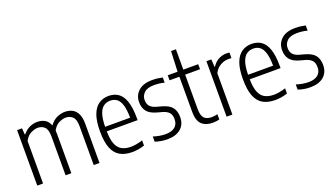

<svg xmlns="http://www.w3.org/2000/svg" viewBox="-65 -1245 3069 1761"><g transform="rotate(-20 1469.0 -365.0)"><path d="M67.5 0V-541.5H115.5L120.5 -479.5H125Q153.5 -515.5 189.8 -532.5Q226 -549.5 265.5 -549.5Q306 -549.5 338 -532Q370 -514.5 386.5 -471Q419.5 -515.5 459.2 -532.5Q499 -549.5 536 -549.5Q574 -549.5 605.5 -534Q637 -518.5 656 -481.8Q675 -445 675 -380.5V0H618.5V-379Q618.5 -446.5 591.2 -471.8Q564 -497 523.5 -497Q496.5 -497 460 -480.2Q423.5 -463.5 398.5 -416.5Q400 -400.5 400 -382V0H344V-379Q344 -446.5 317.8 -471.8Q291.5 -497 251 -497Q222.5 -497 185.2 -479.2Q148 -461.5 124 -414.5V0Z M994 9.5Q923 9.5 874.8 -17.8Q826.5 -45 802.2 -106.5Q778 -168 778 -271Q778 -372.5 801.8 -433.8Q825.5 -495 867 -522.2Q908.5 -549.5 962.5 -549.5Q1016.5 -549.5 1055.8 -522.5Q1095 -495.5 1116.2 -434.2Q1137.5 -373 1137.5 -270.5V-249.5H836.5Q838 -170 856.2 -124.5Q874.5 -79 910.2 -59.8Q946 -40.5 999 -40.5Q1047 -40.5 1113 -61V-10.5Q1079.5 0.5 1050.8 5Q1022 9.5 994 9.5ZM962.5 -503.5Q927.5 -503.5 899.5 -485.5Q871.5 -467.5 854.8 -422Q838 -376.5 836.5 -294H1081Q1080 -376.5 1064.8 -422Q1049.5 -467.5 1023.2 -485.5Q997 -503.5 962.5 -503.5Z M1335.5 9.5Q1274 9.5 1217 -10.5V-61Q1280.5 -40.5 1335 -40.5Q1395.5 -40.5 1427.5 -66.8Q1459.5 -93 1459.5 -142Q1459.5 -185.5 1438.8 -207.8Q1418 -230 1378.5 -241L1327.5 -255Q1261 -273.5 1233.8 -309Q1206.5 -344.5 1206.5 -399Q1206.5 -464.5 1253 -507Q1299.5 -549.5 1387 -549.5Q1416 -549.5 1440.5 -546.5Q1465 -543.5 1488.5 -538V-487.5Q1461.5 -494.5 1438.2 -497.2Q1415 -500 1388.5 -500Q1322 -500 1291.5 -470.8Q1261 -441.5 1261 -401Q1261 -362 1280.2 -339.8Q1299.5 -317.5 1340 -306L1391 -292Q1461 -272.5 1487.8 -236Q1514.5 -199.5 1514.5 -144Q1514.5 -72 1467.2 -31.2Q1420 9.5 1335.5 9.5Z M1778 9Q1710.5 9 1672.2 -27.2Q1634 -63.5 1634 -149.5V-492.5H1538V-541.5H1634L1642.5 -740H1690V-541.5H1835.5V-492.5H1690V-157.5Q1690 -92.5 1714 -67.5Q1738 -42.5 1787.5 -42.5Q1812 -42.5 1844 -50V1.5Q1829.5 5 1811.8 7Q1794 9 1778 9Z M1915.5 0V-541.5H1963.5L1968 -468H1972.5Q1997.5 -507.5 2034.5 -526.8Q2071.5 -546 2112 -546Q2121 -546 2128.5 -545.2Q2136 -544.5 2141 -544V-489.5Q2132.5 -490.5 2125.5 -490.8Q2118.5 -491 2109.5 -491Q2069.5 -491 2031.2 -468.8Q1993 -446.5 1972 -404V0Z M2389.5 9.5Q2318.5 9.5 2270.2 -17.8Q2222 -45 2197.8 -106.5Q2173.5 -168 2173.5 -271Q2173.5 -372.5 2197.2 -433.8Q2221 -495 2262.5 -522.2Q2304 -549.5 2358 -549.5Q2412 -549.5 2451.2 -522.5Q2490.5 -495.5 2511.8 -434.2Q2533 -373 2533 -270.5V-249.5H2232Q2233.5 -170 2251.8 -124.5Q2270 -79 2305.8 -59.8Q2341.5 -40.5 2394.5 -40.5Q2442.5 -40.5 2508.5 -61V-10.5Q2475 0.5 2446.2 5Q2417.5 9.5 2389.5 9.5ZM2358 -503.5Q2323 -503.5 2295 -485.5Q2267 -467.5 2250.2 -422Q2233.5 -376.5 2232 -294H2476.5Q2475.5 -376.5 2460.2 -422Q2445 -467.5 2418.8 -485.5Q2392.5 -503.5 2358 -503.5Z M2731 9.5Q2669.5 9.5 2612.5 -10.5V-61Q2676 -40.5 2730.5 -40.5Q2791 -40.5 2823 -66.8Q2855 -93 2855 -142Q2855 -185.5 2834.2 -207.8Q2813.5 -230 2774 -241L2723 -255Q2656.5 -273.5 2629.2 -309Q2602 -344.5 2602 -399Q2602 -464.5 2648.5 -507Q2695 -549.5 2782.5 -549.5Q2811.5 -549.5 2836 -546.5Q2860.5 -543.5 2884 -538V-487.5Q2857 -494.5 2833.8 -497.2Q2810.5 -500 2784 -500Q2717.5 -500 2687 -470.8Q2656.5 -441.5 2656.5 -401Q2656.5 -362 2675.8 -339.8Q2695 -317.5 2735.5 -306L2786.5 -292Q2856.5 -272.5 2883.2 -236Q2910 -199.5 2910 -144Q2910 -72 2862.8 -31.2Q2815.5 9.5 2731 9.5Z"/></g></svg>

Font: Encode Sans Cnd Lt
Style: Regular
Weight: 300
Width: 3
Designer: Multiple Designers
Foundry: Impallari Type
Version: Version 3.002; ttfautohint (v1.8.3) -l 8 -r 50 -G 200 -x 14 